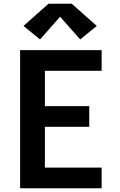

<svg xmlns="http://www.w3.org/2000/svg" viewBox="-20 -1002 640 1022"><path d="M87 0V-735H521V-625H219V-437H455V-327H219V-110H521V0ZM193 -792 105 -864 238 -982H362L495 -864L407 -792L300 -913Z"/></svg>

Font: Iosevka Curly XBdEx
Style: Regular
Weight: 800
Width: 7
Monospace: yes
Designer: Belleve Invis
Foundry: Belleve Invis
Version: Version 11.1.0; ttfautohint (v1.8.3)